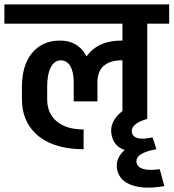

<svg xmlns="http://www.w3.org/2000/svg" viewBox="-45 -665 791 875"><path d="M513 -88V-585H626V-123ZM291 -557V-645H726V-557ZM316 -289Q316 -377 366.5 -428.5Q417 -480 507 -480V-390Q458 -390 428.5 -365.5Q399 -341 399 -289ZM506 -390V-480H538V-390ZM336 15Q250 15 187 -11.5Q124 -38 89.5 -89.5Q55 -141 55 -213H170Q170 -148 214 -111.5Q258 -75 336 -75ZM55 -212V-270H170V-212ZM55 -269Q55 -369 102 -424.5Q149 -480 227 -480L232 -390Q203 -390 186.5 -358Q170 -326 170 -269ZM291 -203V-289H399V-203ZM291 -289Q291 -337 275.5 -363.5Q260 -390 232 -390L227 -480Q296 -481 335 -431Q374 -381 374 -289ZM-25 -557V-645H529V-557ZM513 -173V-480H588V-173ZM489 109Q479 58 522.5 19Q566 -20 650 -38L668 15Q621 23 597.5 38Q574 53 577 75ZM704 183Q616 199 558 179.5Q500 160 489 109L577 75Q581 97 608 105Q635 113 683 106ZM667 12Q585 35 532 21Q479 7 466 -40L557 -58Q563 -39 587 -34.5Q611 -30 650 -39ZM466 -40Q451 -92 487 -134.5Q523 -177 601 -201L626 -123Q586 -112 568.5 -95Q551 -78 557 -58Z"/></svg>

Font: Akshar Light Medium
Style: Regular
Weight: 500
Version: Version 1.100